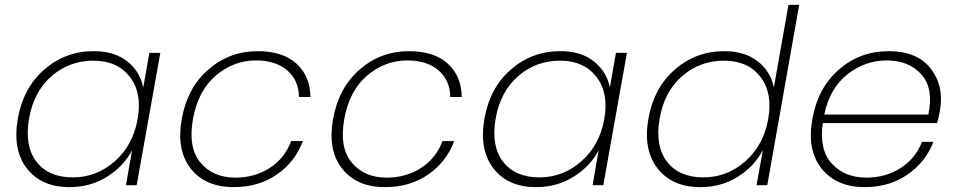

<svg xmlns="http://www.w3.org/2000/svg" viewBox="-20 -760 3926 788"><path d="M365 -550Q450 -550 502.5 -508Q555 -466 568 -401L593 -543H638L541 0H497L522 -143Q487 -77 419 -34.5Q351 8 265 8Q150 8 90.5 -68.5Q31 -145 53 -272Q75 -399 161.5 -474.5Q248 -550 365 -550ZM545 -272Q564 -379 512.5 -445Q461 -511 364 -511Q264 -511 191 -447Q118 -383 99 -272Q80 -161 129.5 -96.5Q179 -32 279 -32Q376 -32 451 -98Q526 -164 545 -272Z M1038 -550Q1140 -550 1196.5 -499Q1253 -448 1254 -362H1207Q1206 -431 1158.5 -471.5Q1111 -512 1031 -512Q939 -512 866 -450Q793 -388 772 -272Q751 -155 802.5 -93Q854 -31 946 -31Q1026 -31 1087.5 -71Q1149 -111 1175 -181H1223Q1191 -95 1116 -43.5Q1041 8 939 8Q823 8 763 -68Q703 -144 726 -272Q749 -400 835.5 -475Q922 -550 1038 -550Z M1659 -550Q1761 -550 1817.5 -499Q1874 -448 1875 -362H1828Q1827 -431 1779.5 -471.5Q1732 -512 1652 -512Q1560 -512 1487 -450Q1414 -388 1393 -272Q1372 -155 1423.5 -93Q1475 -31 1567 -31Q1647 -31 1708.5 -71Q1770 -111 1796 -181H1844Q1812 -95 1737 -43.5Q1662 8 1560 8Q1444 8 1384 -68Q1324 -144 1347 -272Q1370 -400 1456.5 -475Q1543 -550 1659 -550Z M2280 -550Q2365 -550 2417.5 -508Q2470 -466 2483 -401L2508 -543H2553L2456 0H2412L2437 -143Q2402 -77 2334 -34.5Q2266 8 2180 8Q2065 8 2005.5 -68.5Q1946 -145 1968 -272Q1990 -399 2076.5 -474.5Q2163 -550 2280 -550ZM2460 -272Q2479 -379 2427.5 -445Q2376 -511 2279 -511Q2179 -511 2106 -447Q2033 -383 2014 -272Q1995 -161 2044.5 -96.5Q2094 -32 2194 -32Q2291 -32 2366 -98Q2441 -164 2460 -272Z M2953 -550Q3036 -550 3089.5 -508.5Q3143 -467 3156 -401L3216 -740H3260L3129 0H3085L3111 -144Q3076 -77 3008 -34.5Q2940 8 2854 8Q2739 8 2679 -68.5Q2619 -145 2641 -272Q2663 -399 2749.5 -474.5Q2836 -550 2953 -550ZM3133 -272Q3152 -379 3100.5 -445Q3049 -511 2952 -511Q2852 -511 2779 -447Q2706 -383 2687 -272Q2668 -161 2717.5 -96.5Q2767 -32 2867 -32Q2964 -32 3039 -98Q3114 -164 3133 -272Z M3619 -512Q3530 -512 3457.5 -454.5Q3385 -397 3363 -290H3790Q3813 -397 3761.5 -454.5Q3710 -512 3619 -512ZM3811 -178Q3779 -95 3704.5 -43.5Q3630 8 3529 8Q3413 8 3352 -68Q3291 -144 3314 -272Q3337 -400 3423.5 -475Q3510 -550 3627 -550Q3744 -550 3799.5 -479Q3855 -408 3838 -309Q3832 -273 3826 -255H3357Q3341 -147 3393.5 -89Q3446 -31 3536 -31Q3615 -31 3676.5 -70.5Q3738 -110 3764 -178Z"/></svg>

Font: Poppins ExtraLight
Style: Italic
Weight: 275
Italic angle: -10°
Designer: Ninad Kale (Devanagari), Jonny Pinhorn (Latin)
Foundry: Indian Type Foundry
Version: Version 3.200;PS 1.000;hotconv 16.6.54;makeotf.lib2.5.65590